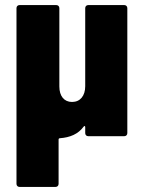

<svg xmlns="http://www.w3.org/2000/svg" viewBox="-20 -537 566 757"><path d="M316 -505V-197C316 -159 296 -135 264 -135C233 -135 214 -158 214 -196V-505C214 -512 209 -517 202 -517H57C50 -517 45 -512 45 -505V188C45 195 50 200 57 200H199C206 200 211 195 211 188V13C211 10 213 8 216 8C256 5 288 -8 310 -38C313 -42 316 -40 316 -36V-12C316 -5 321 0 328 0H470C477 0 482 -5 482 -12V-505C482 -512 477 -517 470 -517H328C321 -517 316 -512 316 -505Z"/></svg>

Font: Barlow Semi Condensed ExtraBold
Style: Regular
Weight: 800
Width: 4
Designer: Jeremy Tribby
Foundry: Tribby Type
Version: Version 1.422;hotconv 1.0.109;makeotfexe 2.5.65596